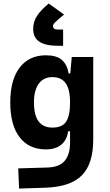

<svg xmlns="http://www.w3.org/2000/svg" viewBox="-20 -843 626 1096"><path d="M88.9 233.4 84 118.2 250 113.3Q318.4 111.3 349.1 75.4Q379.9 39.6 379.9 -30.3V-93.8H369.1Q361.3 -42 328.6 -16.1Q295.9 9.8 241.7 9.8Q145.5 9.8 92 -59.6Q38.6 -128.9 38.6 -258.3Q38.6 -386.7 92 -457Q145.5 -527.3 242.7 -527.3Q301.8 -527.3 332.3 -501.7Q362.8 -476.1 372.1 -423.8H381.3L389.6 -517.6H512.2V-45.9Q512.2 92.3 447.3 158Q382.3 223.6 240.2 228.5ZM379.9 -258.3Q379.9 -333.5 354.7 -368.2Q329.6 -402.8 278.8 -402.8Q228.5 -402.8 201.2 -365Q173.8 -327.1 173.8 -258.3Q173.8 -114.7 278.8 -114.7Q335.4 -114.7 357.7 -148.9Q379.9 -183.1 379.9 -258.3ZM258.3 -822.8 345.7 -759.8Q310.1 -731 296.4 -717.5Q282.7 -704.1 282.7 -695.3Q282.7 -674.3 308.6 -674.3H340.3V-581.5H313.5Q239.7 -581.5 204.6 -605Q169.4 -628.4 169.4 -677.7Q169.4 -718.3 190.7 -751.5Q211.9 -784.7 258.3 -822.8Z"/></svg>

Font: Cascadia Mono
Style: Bold
Weight: 700
Monospace: yes
Designer: Aaron Bell
Foundry: Saja Typeworks
Version: Version 2404.023; ttfautohint (v1.8.4)